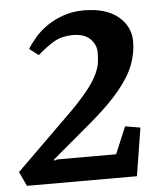

<svg xmlns="http://www.w3.org/2000/svg" viewBox="-67 -703 617 746"><g transform="rotate(-5 241.0 -330.0)"><path d="M8 0 -18 -56 208 -278Q250 -321 274.5 -352.5Q299 -384 310.5 -409Q322 -434 324.5 -453.5Q327 -473 327 -492Q327 -523 304 -545.5Q281 -568 238 -568Q193 -568 162 -549.5Q131 -531 98 -502L63 -529Q75 -549 95 -572.5Q115 -596 143.5 -615.5Q172 -635 208 -647.5Q244 -660 287 -660Q373 -660 420.5 -621Q468 -582 468 -523Q468 -479 451.5 -434Q435 -389 392.5 -337Q350 -285 273 -220L121 -92L124 -88L134 -92H364L408 -197L467 -187L437 0Z"/></g></svg>

Font: Faustina Light
Style: Bold Italic
Weight: 700
Italic angle: -8°
Version: Version 1.200